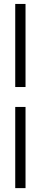

<svg xmlns="http://www.w3.org/2000/svg" viewBox="-20 -717 209 984"><path d="M58.1 247.1V-168.9H110.8V247.1ZM58.1 -271V-696.8H110.8V-271Z"/></svg>

Font: Halibut
Style: Regular
Weight: 400
Designer: Matteo Maggi
Foundry: Collletttivo
Version: Version 3.080 | FøM Fix